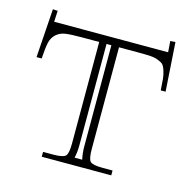

<svg xmlns="http://www.w3.org/2000/svg" viewBox="-80 -574 649 654"><g transform="rotate(15 244.5 -247.5)"><path d="M43.9 -455.1H445.8L442.9 -494.1L460.9 -495.1L472.2 -323.2H455.1Q453.6 -350.1 452.1 -364Q450.7 -377.9 446 -392.1Q441.4 -406.2 435.8 -411.6Q430.2 -417 417.7 -421.6Q405.3 -426.3 390.4 -427.2Q375.5 -428.2 350.1 -428.2H279.8V-69.8Q279.8 -34.7 288.3 -25.9Q296.9 -17.1 332 -17.1H367.2V0H122.1V-17.1H157.2Q192.4 -17.1 201.2 -25.9Q210 -34.7 210 -69.8V-428.2H148.9Q110.8 -428.2 91.8 -425.5Q72.8 -422.9 59.3 -410.9Q45.9 -398.9 41.7 -379.9Q37.6 -360.8 35.2 -323.2H17.1L28.8 -495.1L45.9 -494.1ZM252.9 -428.2H235.8V-69.8Q235.8 -46.4 231 -25.9H257.8Q252.9 -47.9 252.9 -69.8Z"/></g></svg>

Font: FoglihtenNo01
Style: Regular
Weight: 500
Version: Version 0.61